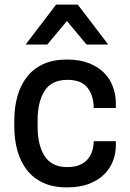

<svg xmlns="http://www.w3.org/2000/svg" viewBox="-20 -800 563 832"><path d="M143 -251Q143 -171 173.5 -123.5Q204 -76 272 -76Q303 -76 324.5 -85Q346 -94 359.5 -109.5Q373 -125 379.5 -145.5Q386 -166 386 -188H482V-170Q482 -135 469.5 -102.5Q457 -70 431.5 -44.5Q406 -19 366 -3.5Q326 12 270 12Q210 12 167 -8Q124 -28 96.5 -63.5Q69 -99 55.5 -147Q42 -195 42 -251V-279Q42 -335 55.5 -383Q69 -431 96.5 -466.5Q124 -502 167 -522Q210 -542 270 -542Q326 -542 366 -526Q406 -510 431.5 -484Q457 -458 469.5 -423.5Q482 -389 482 -353V-332H386Q386 -386 359 -420Q332 -454 272 -454Q204 -454 173.5 -406.5Q143 -359 143 -279ZM91 -607 223 -780H317L449 -607H355L270 -709L185 -607Z"/></svg>

Font: Cooper Hewitt
Style: Regular
Weight: 707
Designer: Village Type and Design LLC
Foundry: Cooper Hewitt Smithsonian Design Museum
Version: 1.000